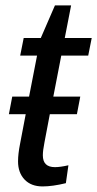

<svg xmlns="http://www.w3.org/2000/svg" viewBox="-20 -666 352 696"><path d="M135.3 -103Q135.3 -81.5 146.2 -70.8Q157.2 -60.1 179.2 -60.1Q198.2 -60.1 228 -66.9L218.8 -2Q170.4 9.8 134.3 9.8Q92.8 9.8 69.1 -15.1Q45.4 -40 45.4 -81.1Q45.4 -107.9 52.7 -144.5L73.2 -252H12.2L24.4 -315.9H85.4L114.3 -464.4H53.2L65.9 -528.3H127.9L179.2 -646.5H237.8L214.8 -528.3H312.5L299.8 -464.4H202.1L173.3 -315.9H271L258.8 -252H160.6L141.1 -149.4Q135.3 -120.1 135.3 -103Z"/></svg>

Font: Arimo
Style: Italic
Weight: 400
Italic angle: -12°
Designer: Steve Matteson
Foundry: Monotype Imaging Inc.
Version: Version 1.33